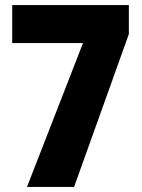

<svg xmlns="http://www.w3.org/2000/svg" viewBox="-20 -734 559 754"><path d="M86 0 306 -565H28V-714H486V-600L271 0Z"/></svg>

Font: Noto Sans Tamil Condensed Black
Style: Regular
Weight: 900
Width: 3
Designer: Jelle Bosma - Monotype Design Team
Foundry: Monotype Imaging Inc.
Version: Version 2.004; ttfautohint (v1.8.4.7-5d5b)